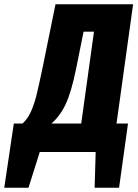

<svg xmlns="http://www.w3.org/2000/svg" viewBox="-83 -715 651 903"><path d="M465 -134H519L477 168H362L367 0H104L51 168H-63L-18 -134H23Q47 -156 62 -189Q77 -222 87.5 -263Q98 -304 118 -400L178 -695H543ZM359 -566H310L275 -392Q253 -284 227 -227.5Q201 -171 159 -134H299Z"/></svg>

Font: Fira Sans Extra Condensed ExtraBold
Style: Italic
Weight: 800
Width: 3
Italic angle: -8°
Designer: Carrois Corporate & Edenspiekermann AG
Foundry: Carrois Corporate GbR & Edenspiekermann AG
Version: Version 4.203